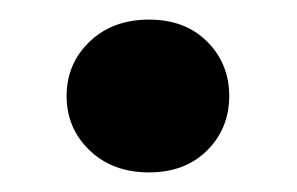

<svg xmlns="http://www.w3.org/2000/svg" viewBox="-20 -171 303 196"><path d="M132 5Q95 5 71.5 -17.5Q48 -40 48 -73Q48 -106 71.5 -128.5Q95 -151 132 -151Q169 -151 191.5 -128.5Q214 -106 214 -73Q214 -40 191.5 -17.5Q169 5 132 5Z"/></svg>

Font: DM Sans 11pt
Style: Bold
Weight: 700
Version: Version 4.004;gftools[0.9.30]